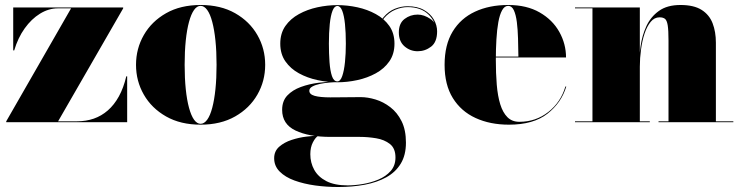

<svg xmlns="http://www.w3.org/2000/svg" viewBox="-20 -490 2971 770"><path d="M5 0V-3.5L265 -456.5H212Q175 -456.5 140.5 -435.2Q106 -414 79 -376.2Q52 -338.5 37 -288H33V-460H474V-456.5L213 -3.5H288.5Q325 -3.5 356 -14.2Q387 -25 412.5 -47.2Q438 -69.5 456.8 -103.5Q475.5 -137.5 486.5 -184H490V0Z M784.5 10Q704 10 646 -23Q588 -56 556.8 -110.5Q525.5 -165 525.5 -230Q525.5 -295 556.8 -349.5Q588 -404 646 -437Q704 -470 784.5 -470Q865 -470 923 -437Q981 -404 1012.2 -349.5Q1043.5 -295 1043.5 -230Q1043.5 -165 1012.2 -110.5Q981 -56 923 -23Q865 10 784.5 10ZM784.5 6.5Q799 6.5 811 -10Q823 -26.5 831.2 -57.8Q839.5 -89 844 -132.5Q848.5 -176 848.5 -230Q848.5 -284 844 -327.5Q839.5 -371 831.2 -402.2Q823 -433.5 811 -450Q799 -466.5 784.5 -466.5Q770 -466.5 758.2 -450Q746.5 -433.5 738 -402.2Q729.5 -371 725 -327.5Q720.5 -284 720.5 -230Q720.5 -176 725 -132.5Q729.5 -89 738 -57.8Q746.5 -26.5 758.2 -10Q770 6.5 784.5 6.5Z M1336.5 260Q1289.5 260 1244 253.8Q1198.5 247.5 1161.2 234Q1124 220.5 1101.8 198.2Q1079.5 176 1079.5 144.5Q1079.5 116 1100 98.2Q1120.5 80.5 1149.8 71Q1179 61.5 1207.8 58Q1236.5 54.5 1253.5 54.5H1256.5Q1245.5 60.5 1235 80.5Q1224.5 100.5 1224.5 128.5Q1224.5 162.5 1240.2 191Q1256 219.5 1289 236.5Q1322 253.5 1374.5 253.5Q1402.5 253.5 1435.2 248Q1468 242.5 1497.8 230Q1527.5 217.5 1546.8 195.8Q1566 174 1566 141.5Q1566 105 1543.8 87.5Q1521.5 70 1488.5 64.5Q1455.5 59 1423 59Q1412.5 59 1388.5 59Q1364.5 59 1340.2 59Q1316 59 1305 59Q1219 59 1165.2 33.5Q1111.5 8 1111.5 -49.5Q1111.5 -85 1132.2 -107Q1153 -129 1186.5 -141.2Q1220 -153.5 1258.5 -158.2Q1297 -163 1332.5 -163V-160.5Q1320 -160.5 1301.5 -159Q1283 -157.5 1264.2 -153.8Q1245.5 -150 1233 -143.2Q1220.5 -136.5 1220.5 -126Q1220.5 -111.5 1242.2 -105.5Q1264 -99.5 1305 -99.5Q1322.5 -99.5 1345.5 -99.8Q1368.5 -100 1390.5 -100.2Q1412.5 -100.5 1426.5 -100.5Q1454.5 -100.5 1486 -91Q1517.5 -81.5 1545.2 -60.2Q1573 -39 1590.5 -4Q1608 31 1608 82Q1608 132 1587.2 166.2Q1566.5 200.5 1529.2 221Q1492 241.5 1442.8 250.8Q1393.5 260 1336.5 260ZM1333 -160Q1293.5 -160 1253 -168.8Q1212.5 -177.5 1178.8 -196Q1145 -214.5 1124.5 -244Q1104 -273.5 1104 -315Q1104 -356.5 1124.5 -385.8Q1145 -415 1178.8 -433.5Q1212.5 -452 1253 -460.8Q1293.5 -469.5 1333 -469.5Q1373 -469.5 1413.2 -460.8Q1453.5 -452 1487.2 -433.5Q1521 -415 1541.5 -385.8Q1562 -356.5 1562 -315Q1562 -273.5 1541.5 -244Q1521 -214.5 1487.2 -196Q1453.5 -177.5 1413.2 -168.8Q1373 -160 1333 -160ZM1333 -163.5Q1345 -163.5 1352.5 -185Q1360 -206.5 1363.5 -241Q1367 -275.5 1367 -315Q1367 -359.5 1363.5 -393.5Q1360 -427.5 1352.5 -446.8Q1345 -466 1333 -466Q1321 -466 1313.5 -446.8Q1306 -427.5 1302.5 -393.5Q1299 -359.5 1299 -315Q1299 -275.5 1301.5 -241Q1304 -206.5 1311.2 -185Q1318.5 -163.5 1333 -163.5ZM1655 -284.5Q1625 -284.5 1602.2 -304.2Q1579.5 -324 1579.5 -360Q1579.5 -396.5 1602.5 -414Q1625.5 -431.5 1655 -431.5Q1680.5 -431.5 1706.2 -414Q1732 -396.5 1732 -364.5H1729Q1729 -401.5 1698.8 -431.5Q1668.5 -461.5 1614.5 -461.5Q1590.5 -461.5 1565.2 -451Q1540 -440.5 1519.8 -416.8Q1499.5 -393 1489.5 -353L1487.5 -354.5Q1497.5 -396.5 1518 -420.8Q1538.5 -445 1564 -455Q1589.5 -465 1614.5 -465Q1654 -465 1680.2 -450Q1706.5 -435 1719.8 -411.8Q1733 -388.5 1733 -364.5Q1733 -321.5 1709 -303Q1685 -284.5 1655 -284.5Z M2021 10Q1945.5 10 1887.2 -16.8Q1829 -43.5 1796 -96.8Q1763 -150 1763 -230Q1763 -310 1795.2 -363.2Q1827.5 -416.5 1885 -443.2Q1942.5 -470 2018 -470Q2092.5 -470 2144.2 -440.2Q2196 -410.5 2223 -362.2Q2250 -314 2250 -259.5H1830V-263H2059Q2058.5 -300 2057.5 -335.8Q2056.5 -371.5 2052.8 -401.2Q2049 -431 2040.8 -448.8Q2032.5 -466.5 2018 -466.5Q2003.5 -466.5 1993.8 -449Q1984 -431.5 1978.5 -401Q1973 -370.5 1970.8 -331.8Q1968.5 -293 1968.5 -250Q1968.5 -196 1972.2 -150.5Q1976 -105 1986.2 -71.8Q1996.5 -38.5 2015 -20Q2033.5 -1.5 2063 -1.5Q2128.5 -1.5 2178.8 -40.8Q2229 -80 2247.5 -143H2251Q2231.5 -78 2175.5 -34Q2119.5 10 2021 10Z M2546 -460V-3.5H2586V0H2286V-3.5H2356V-456.5H2286V-460ZM2851 -319V-3.5H2921V0H2621V-3.5H2661V-326.5Q2661 -368.5 2657.8 -388.5Q2654.5 -408.5 2646.8 -414.5Q2639 -420.5 2625 -420.5Q2604.5 -420.5 2589.8 -402.8Q2575 -385 2565.2 -356Q2555.5 -327 2550.8 -292Q2546 -257 2546 -223H2543Q2543 -261.5 2549 -304.5Q2555 -347.5 2572.2 -385Q2589.5 -422.5 2622.5 -446.2Q2655.5 -470 2709 -470Q2762.5 -470 2793.5 -450.5Q2824.5 -431 2837.8 -396.8Q2851 -362.5 2851 -319Z"/></svg>

Font: Bodoni Moda 48pt Black
Style: Regular
Weight: 900
Designer: Owen Earl
Foundry: indestructible type
Version: Version 2.004